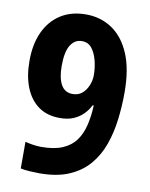

<svg xmlns="http://www.w3.org/2000/svg" viewBox="-83 -783 666 854"><g transform="rotate(10 250.0 -356.0)"><path d="M155 10Q137 10 111 8.5Q85 7 69 3V-117Q85 -113 104.5 -110Q124 -107 141 -107Q201 -107 238.5 -123.5Q276 -140 297 -169Q318 -198 328 -239Q338 -280 340 -329H335Q323 -305 304.5 -287Q286 -269 261 -258.5Q236 -248 201 -248Q143 -248 104 -276Q65 -304 44.5 -355Q24 -406 24 -475Q24 -551 49.5 -606Q75 -661 122.5 -691.5Q170 -722 237 -722Q303 -722 354.5 -687.5Q406 -653 435.5 -584Q465 -515 465 -409Q465 -348 457.5 -287Q450 -226 431 -172.5Q412 -119 377 -78Q342 -37 287.5 -13.5Q233 10 155 10ZM238 -363Q264 -363 281 -377.5Q298 -392 307.5 -415Q317 -438 317 -462Q317 -496 308.5 -528.5Q300 -561 283.5 -581.5Q267 -602 239 -602Q207 -602 188 -572Q169 -542 169 -478Q169 -423 186 -393Q203 -363 238 -363Z"/></g></svg>

Font: Noto Sans Bengali SemiCondensed
Style: Bold
Weight: 700
Width: 4
Designer: Jelle Bosma - Monotype Design Team
Foundry: Monotype Imaging Inc.
Version: Version 2.003